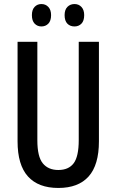

<svg xmlns="http://www.w3.org/2000/svg" viewBox="-20 -921 577 951"><path d="M470 -221Q470 -104 419 -47Q368 10 269 10Q170 10 118.5 -47Q67 -104 67 -221V-714H165V-226Q165 -145 192 -112Q219 -79 269 -79Q320 -79 345 -112.5Q370 -146 370 -227V-714H470ZM138 -846Q138 -873 151.5 -887Q165 -901 185 -901Q206 -901 219.5 -886.5Q233 -872 233 -846Q233 -818 219.5 -804Q206 -790 185 -790Q165 -790 151.5 -804Q138 -818 138 -846ZM300 -846Q300 -873 314 -887Q328 -901 349 -901Q370 -901 383.5 -886.5Q397 -872 397 -846Q397 -818 383.5 -804Q370 -790 349 -790Q327 -790 313.5 -804Q300 -818 300 -846Z"/></svg>

Font: Noto Sans Kannada ExtraCondensed Medium
Style: Regular
Weight: 500
Width: 2
Designer: Jelle Bosma - Monotype Design Team
Foundry: Monotype Imaging Inc.
Version: Version 2.005; ttfautohint (v1.8.4.7-5d5b)